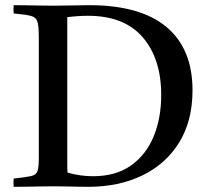

<svg xmlns="http://www.w3.org/2000/svg" viewBox="-20 -721 814 742"><path d="M188 -699Q219 -699 259 -700Q299 -701 325 -701Q522 -701 623 -617Q724 -533 724 -372Q724 -254 672.5 -170.5Q621 -87 530 -43Q439 1 321 1Q307 1 282 0.5Q257 0 231 -0.5Q205 -1 187 -1Q171 -1 142 -0.5Q113 0 83 0.5Q53 1 33 1Q31 -14 33 -31Q80 -36 100 -40.5Q120 -45 125 -60Q130 -75 130 -111V-576Q130 -618 125 -636Q120 -654 99.5 -659.5Q79 -665 33 -669Q31 -684 33 -701Q54 -701 83 -700.5Q112 -700 140.5 -699.5Q169 -699 188 -699ZM240 -655V-124Q240 -99 240 -82Q240 -65 241 -54Q289 -40 340 -40Q427 -40 485.5 -81Q544 -122 573.5 -193Q603 -264 603 -354Q603 -494 531.5 -577Q460 -660 320 -660Q295 -660 272.5 -658Q250 -656 240 -655Z"/></svg>

Font: Tiro Tamil
Style: Regular
Weight: 400
Designer: Tamil: Fernando Mello & Fiona Ross. Latin: John Hudson.
Foundry: Tiro Typeworks Ltd.
Version: Version 1.52